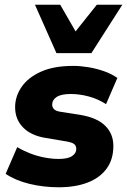

<svg xmlns="http://www.w3.org/2000/svg" viewBox="-20 -782 538 813"><path d="M229 11Q164 11 104.5 -3.5Q45 -18 4 -46L53 -159Q78 -144 107.5 -132.5Q137 -121 168.5 -115Q200 -109 228 -109Q267 -109 285 -121Q303 -133 303 -151Q303 -165 294 -172Q285 -179 262 -183L173 -198Q111 -208 77.5 -242.5Q44 -277 44 -328Q44 -374 71.5 -414Q99 -454 153.5 -478.5Q208 -503 290 -503Q320 -503 353.5 -497.5Q387 -492 419 -481Q451 -470 477 -452L429 -341Q395 -363 356 -373.5Q317 -384 280 -384Q239 -384 220 -371.5Q201 -359 201 -339Q201 -328 208.5 -320Q216 -312 234 -309L323 -295Q392 -283 426 -249Q460 -215 460 -164Q460 -107 431.5 -68Q403 -29 351 -9Q299 11 229 11ZM219 -557 128 -762H235L300 -649L390 -762H498L367 -557Z"/></svg>

Font: Nunito Sans 12pt Black
Style: Italic
Weight: 900
Italic angle: -9°
Designer: Vernon Adams
Foundry: Vernon Adams
Version: Version 3.101;gftools[0.9.27]